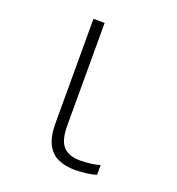

<svg xmlns="http://www.w3.org/2000/svg" viewBox="-131 -820 863 937"><g transform="rotate(20 300.0 -352.0)"><path d="M362 10Q312 10 274.5 -6.5Q237 -23 216 -63Q195 -103 195 -172V-714H253V-180Q253 -104 282 -73Q311 -42 371 -42Q394 -42 423 -45.5Q452 -49 472 -55V-5Q453 2 421 6Q389 10 362 10Z"/></g></svg>

Font: Noto Sans Mono Light
Style: Regular
Weight: 300
Designer: Monotype Design Team
Foundry: Monotype Imaging Inc.
Version: Version 2.014; ttfautohint (v1.8.4.7-5d5b)